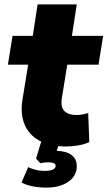

<svg xmlns="http://www.w3.org/2000/svg" viewBox="-20 -655 489 873"><path d="M282 11Q206 11 158 -16Q110 -43 91 -91Q72 -139 82 -201L108 -361H16L37 -492H129L151 -635H329L307 -492H449L428 -361H286L261 -208Q255 -167 273.5 -149.5Q292 -132 328 -132Q352 -132 381 -141L386 -9Q365 1 337 6Q309 11 282 11ZM193 198Q160 198 130 192.5Q100 187 78 175L108 105Q144 122 182 122Q233 122 233 99Q233 83 199 83Q182 83 163 87L144 66L170 -20H254L238 31Q282 32 305.5 50Q329 68 329 100Q329 145 290.5 171.5Q252 198 193 198Z"/></svg>

Font: Nunito Sans Black
Style: Italic
Weight: 900
Italic angle: -9°
Designer: Vernon Adams
Foundry: Vernon Adams
Version: Version 3.006; ttfautohint (v1.8.3)